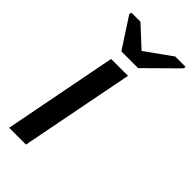

<svg xmlns="http://www.w3.org/2000/svg" viewBox="-233 -787 840 840"><g transform="rotate(45 187.0 -367.0)"><path d="M223.6 -528.3 120.6 0H16.6L119.1 -528.3ZM372.1 -723.1 231 -583.5H127.4L36.6 -723.1L38.6 -734.4H94.7L188 -647.9H189L310.1 -734.4H374Z"/></g></svg>

Font: Arimo Medium
Style: Italic
Weight: 500
Italic angle: -12°
Designer: Steve Matteson
Foundry: Monotype Imaging Inc.
Version: Version 1.33